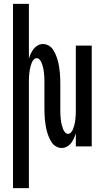

<svg xmlns="http://www.w3.org/2000/svg" viewBox="-20 -755 540 990"><path d="M47 215V-735H129V-452Q133 -466 139 -479Q145 -492 153.5 -503Q162 -514 175 -521Q188 -528 202 -528Q217 -528 231 -520Q245 -512 253.5 -499Q262 -486 268 -471.5Q274 -457 278 -442.5Q282 -428 284.5 -412.5Q287 -397 288.5 -381.5Q290 -366 290.5 -350.5Q291 -335 291 -320V-200Q291 -191 291 -181.5Q291 -172 291.5 -162.5Q292 -153 293 -143.5Q294 -134 295.5 -125Q297 -116 299.5 -107Q302 -98 305.5 -89Q309 -80 315.5 -72.5Q322 -65 331 -65Q340 -65 346.5 -72.5Q353 -80 356.5 -89Q360 -98 362.5 -107Q365 -116 366.5 -125Q368 -134 369 -143.5Q370 -153 370.5 -162.5Q371 -172 371 -181.5Q371 -191 371 -200V-520H453V0H371V-68Q367 -54 361 -41Q355 -28 346.5 -17Q338 -6 325 1Q312 8 298 8Q283 8 269 0Q255 -8 246.5 -21Q238 -34 232 -48.5Q226 -63 222 -77.5Q218 -92 215.5 -107.5Q213 -123 211.5 -138.5Q210 -154 209.5 -169.5Q209 -185 209 -200V-320Q209 -329 209 -338.5Q209 -348 208.5 -357.5Q208 -367 207 -376.5Q206 -386 204.5 -395Q203 -404 200.5 -413Q198 -422 194.5 -431Q191 -440 184.5 -447.5Q178 -455 169 -455Q160 -455 153.5 -447.5Q147 -440 143.5 -431Q140 -422 137.5 -413Q135 -404 133.5 -395Q132 -386 131 -376.5Q130 -367 129.5 -357.5Q129 -348 129 -338.5Q129 -329 129 -320V215Z"/></svg>

Font: Iosevka Fixed Medium
Style: Regular
Weight: 500
Monospace: yes
Designer: Belleve Invis
Foundry: Belleve Invis
Version: Version 32.3.0